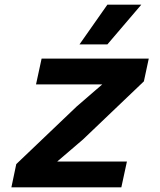

<svg xmlns="http://www.w3.org/2000/svg" viewBox="-20 -806 690 826"><path d="M50 -100 310 -348 420 -443H135L159 -554H620L599 -456L337 -206L226 -111H526L502 0H29ZM442 -786H588L442 -615H322Z"/></svg>

Font: Azeret Mono SemiBold
Style: Italic
Weight: 600
Italic angle: -12°
Designer: Martin Vácha
Foundry: Displaay
Version: Version 1.000; Glyphs 3.0.3, build 3074